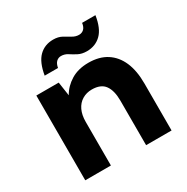

<svg xmlns="http://www.w3.org/2000/svg" viewBox="-160 -836 946 973"><g transform="rotate(-30 313.0 -349.5)"><path d="M64 0V-496H195L207 -415Q230 -456 272.5 -482Q315 -508 375 -508Q438 -508 481 -480.5Q524 -453 546.5 -401.5Q569 -350 569 -275V0H420V-261Q420 -319 397.5 -350.5Q375 -382 322 -382Q291 -382 266 -367Q241 -352 227.5 -323.5Q214 -295 214 -255V0ZM399 -562Q370 -562 349 -573Q328 -584 310.5 -595.5Q293 -607 272 -607Q256 -607 244.5 -596Q233 -585 229 -562H151Q163 -634 196 -666.5Q229 -699 279 -699Q308 -699 329 -687.5Q350 -676 368 -665Q386 -654 406 -654Q423 -654 434.5 -665Q446 -676 449 -699H527Q516 -627 482.5 -594.5Q449 -562 399 -562Z"/></g></svg>

Font: DM Sans 24pt Black
Style: Regular
Weight: 900
Designer: Colophon Foundry, Jonny Pinhorn
Foundry: Colophon Foundry
Version: Version 4.004;gftools[0.9.30]